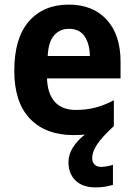

<svg xmlns="http://www.w3.org/2000/svg" viewBox="-20 -576 582 833"><path d="M380 109Q380 128 390.5 138Q401 148 418 148Q432 148 446.5 145Q461 142 470 139V226Q454 231 435 234Q416 237 395 237Q338 237 307.5 207Q277 177 277 128Q277 94 296.5 63.5Q316 33 348 8Q325 10 298 10Q178 10 110 -61Q42 -132 42 -269Q42 -411 105.5 -483.5Q169 -556 278 -556Q383 -556 443 -490.5Q503 -425 503 -308V-236H184Q186 -170 217.5 -134.5Q249 -99 309 -99Q354 -99 393 -109Q432 -119 474 -141V-29Q420 21 400 52.5Q380 84 380 109ZM279 -451Q240 -451 215 -423Q190 -395 187 -333H370Q369 -386 347 -418.5Q325 -451 279 -451Z"/></svg>

Font: Noto Sans Ethiopic SemiCondensed
Style: Bold
Weight: 700
Width: 4
Designer: Monotype Design Team
Foundry: Monotype Imaging Inc.
Version: Version 2.102; ttfautohint (v1.8.4.7-5d5b)